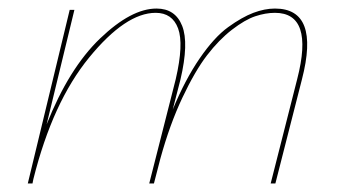

<svg xmlns="http://www.w3.org/2000/svg" viewBox="-20 -429 808 449"><path d="M623 -409Q729 -409 686 -243L624 0H613L675 -244Q715 -399 623 -399Q601 -399 577 -391Q553 -383 522.5 -359.5Q492 -336 464 -299.5Q436 -263 406.5 -200.5Q377 -138 355 -58L340 0H329L391 -244Q410 -326 396.5 -362.5Q383 -399 344 -399Q274 -399 188.5 -294.5Q103 -190 58 -10L56 0H45L143 -406H154L89 -138Q141 -269 214 -339Q287 -409 346 -409Q390 -409 406 -368.5Q422 -328 402 -243L384 -173Q413 -243 447 -292.5Q481 -342 513.5 -365.5Q546 -389 572.5 -399Q599 -409 623 -409Z"/></svg>

Font: EauTestInfant Hairline
Style: Italic
Weight: 250
Italic angle: -12°
Designer: Christian Thalmann (Catharsis Fonts)
Version: Version 0.001;PS 000.001;hotconv 1.0.88;makeotf.lib2.5.64775